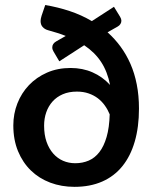

<svg xmlns="http://www.w3.org/2000/svg" viewBox="-20 -736 608 764"><path d="M193 -531Q188 -539 188 -547.5Q188 -562.5 204 -571.5L241.5 -593Q225.5 -599.5 207.8 -605Q190 -610.5 170.5 -616Q158 -619.5 149.8 -628.5Q141.5 -637.5 141.5 -652.5Q141.5 -660.5 145.5 -673.5L160 -716Q210.5 -707.5 257.2 -692Q304 -676.5 345.5 -652L433.5 -709L458 -669Q463 -660.5 463 -653.5Q463 -646.5 459.2 -640.5Q455.5 -634.5 448.5 -630.5L408 -607.5Q436.5 -582 459.5 -550.8Q482.5 -519.5 499 -482Q515.5 -444.5 524.2 -400Q533 -355.5 533 -304Q533 -230.5 516.2 -172.8Q499.5 -115 467 -74.8Q434.5 -34.5 386.5 -13.5Q338.5 7.5 276.5 7.5Q224.5 7.5 180 -9.2Q135.5 -26 103 -57.5Q70.5 -89 51.8 -134.2Q33 -179.5 33 -237Q33 -283 49.2 -324.5Q65.5 -366 95.2 -397.2Q125 -428.5 167 -447Q209 -465.5 261 -465.5Q308.5 -465.5 348 -448.2Q387.5 -431 418 -398Q407.5 -451 382.5 -489.2Q357.5 -527.5 315 -556L216 -492ZM279.5 -86.5Q308.5 -86.5 333 -97Q357.5 -107.5 375.5 -130.8Q393.5 -154 404.2 -191Q415 -228 416.5 -281Q409 -299.5 397.2 -316Q385.5 -332.5 369.5 -344.8Q353.5 -357 332.8 -364.2Q312 -371.5 286 -371.5Q254 -371.5 229.8 -361Q205.5 -350.5 189 -332Q172.5 -313.5 164 -289Q155.5 -264.5 155.5 -236Q155.5 -199.5 165.2 -171.8Q175 -144 191.8 -125Q208.5 -106 231 -96.2Q253.5 -86.5 279.5 -86.5Z"/></svg>

Font: LatoHex
Style: Bold
Weight: 700
Designer: Lukasz Dziedzic
Foundry: tyPoland Lukasz Dziedzic
Version: Version 1.104; Western+Polish opensource